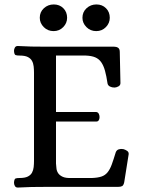

<svg xmlns="http://www.w3.org/2000/svg" viewBox="-20 -841 634 864"><path d="M493 -631Q504 -631 511.5 -626Q519 -621 519 -607L522 -467Q522 -457 512.5 -452Q503 -447 495 -447Q484 -447 475 -451.5Q466 -456 464 -465Q459 -499 452.5 -522.5Q446 -546 435.5 -561Q425 -576 408.5 -583Q392 -590 366 -591H232V-337H413Q421 -336 424.5 -329Q428 -322 428 -314Q428 -306 424.5 -300Q421 -294 413 -294H232V-105Q233 -95 234 -83.5Q235 -72 241.5 -62Q248 -52 262 -45.5Q276 -39 302 -40H394Q420 -41 436.5 -46.5Q453 -52 464 -65.5Q475 -79 483 -101Q491 -123 501 -156Q505 -166 514.5 -169Q524 -172 535 -170Q543 -168 551.5 -162.5Q560 -157 559 -147L539 -21Q536 -7 529.5 -3.5Q523 0 510 0H180Q150 0 121.5 0.5Q93 1 60 3Q51 3 47 -4Q43 -11 43 -19Q44 -36 50.5 -38Q57 -40 68 -40Q92 -40 105 -46.5Q118 -53 124 -64Q130 -75 131.5 -89Q133 -103 133 -117V-514Q133 -528 131.5 -542Q130 -556 124 -567Q118 -578 105 -584.5Q92 -591 68 -591Q57 -591 50.5 -593Q44 -595 43 -612Q43 -620 47 -627Q51 -634 60 -634Q93 -632 121 -631.5Q149 -631 179 -631ZM222 -821Q248 -821 265 -804Q282 -787 282 -761Q282 -737 264.5 -719Q247 -701 221 -701Q195 -701 177 -719Q159 -737 159 -761Q159 -787 177.5 -804Q196 -821 222 -821ZM414 -821Q440 -821 457 -804Q474 -787 474 -761Q474 -737 456.5 -719Q439 -701 413 -701Q387 -701 369 -719Q351 -737 351 -761Q351 -787 369.5 -804Q388 -821 414 -821Z"/></svg>

Font: Alice
Style: Regular
Weight: 400
Designer: Cyreal (www.cyreal.org)
Foundry: Cyreal (www.cyreal.org)
Version: Version 1.010